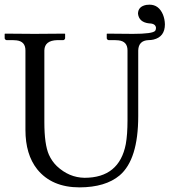

<svg xmlns="http://www.w3.org/2000/svg" viewBox="-20 -790 730 822"><path d="M615.2 -618.2Q573.2 -616.2 571.8 -574.2V-293Q571.8 -106.9 492.2 -39.1Q431.6 11.7 320.8 12.2Q201.7 12.2 139.2 -65.4Q88.9 -128.9 88.9 -233.9V-574.2Q88.9 -612.8 50.8 -617.2Q43 -618.2 35.2 -618.2H7.8Q1 -620.1 0 -626V-645L2 -646Q2.9 -646 127.9 -645L256.8 -646L258.8 -645V-626Q256.8 -619.1 251 -618.2H225.1Q170.9 -616.7 169.9 -574.2V-267.1Q169.9 -171.4 189.5 -127.4Q202.1 -99.6 223.1 -79.1Q275.4 -29.8 341.8 -28.8Q490.7 -28.8 518.6 -173.3Q525.9 -213.9 525.9 -274.9V-574.2Q525.9 -612.8 487.8 -617.2Q480 -618.2 472.2 -618.2H444.8Q438 -620.1 437 -626V-645L439 -646Q439.9 -646 548.8 -645Q633.8 -645 644.5 -658.2Q647.9 -663.6 647.9 -670.9Q646 -689.5 618.2 -689.9Q575.2 -694.8 570.8 -731Q570.8 -762.2 606.4 -769Q612.8 -770 620.1 -770Q659.7 -770 677.7 -727.5Q685.5 -708 686 -686Q686 -632.3 637.2 -620.6Q626.5 -618.2 615.2 -618.2Z"/></svg>

Font: Linux Biolinum Capitals O
Style: Small Caps
Weight: 400
Designer: Philipp H. Poll
Foundry: Philipp H. Poll
Version: Version 1.0.4